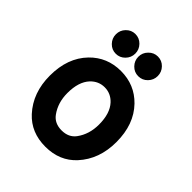

<svg xmlns="http://www.w3.org/2000/svg" viewBox="-206 -862 998 998"><g transform="rotate(45 293.0 -363.0)"><path d="M371.6 -146.5Q409.2 -197.8 409.2 -269Q409.2 -351.1 370.1 -393.1Q337.9 -427.2 293 -427.2Q248 -427.2 215.8 -393.1Q176.8 -351.1 176.8 -269Q176.8 -197.8 214.4 -146.5Q241.2 -109.9 293 -109.9Q344.7 -109.9 371.6 -146.5ZM123.5 -60.5Q48.3 -142.6 48.3 -268.6Q48.3 -398.9 123.5 -476.6Q191.9 -546.9 293 -546.9Q394 -546.9 462.4 -476.6Q537.6 -398.9 537.6 -268.6Q537.6 -142.6 462.4 -60.5Q397.9 9.8 293 9.8Q188 9.8 123.5 -60.5ZM304.2 -663.1Q304.2 -692.9 325.2 -713.9Q346.2 -735.8 375.7 -735.8Q405.3 -735.8 426 -714.4Q446.8 -692.9 446.8 -663.3Q446.8 -633.8 426 -612.3Q405.3 -590.8 375.5 -590.8Q345.7 -590.8 325 -612.3Q304.2 -633.8 304.2 -663.1ZM210.4 -590.8Q180.7 -590.8 159.9 -612.3Q139.2 -633.8 139.2 -663.1Q139.2 -692.9 159.7 -713.9Q180.7 -735.8 210.2 -735.8Q239.7 -735.8 260.7 -714.4Q281.7 -692.9 281.7 -663.3Q281.7 -633.8 260.7 -612.3Q239.7 -590.8 210.4 -590.8Z"/></g></svg>

Font: Simply Mono
Style: Bold
Weight: 700
Designer: Wojciech Kalinowski "wmk69" (wmk69@o2.pl)
Foundry: Wojciech Kalinowski "wmk69" (wmk69@o2.pl)
Version: Version 1.0.0